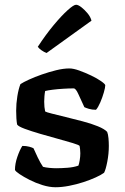

<svg xmlns="http://www.w3.org/2000/svg" viewBox="-20 -788 524 808"><path d="M214 0Q188 0 159 -9Q130 -18 104.5 -31Q79 -44 62 -55.5Q45 -67 43 -73Q43 -99 53 -128Q63 -157 74 -174Q91 -174 103.5 -170.5Q116 -167 121 -164Q127 -150 138.5 -126Q150 -102 161 -86Q172 -83 188 -81.5Q204 -80 216 -80Q238 -80 264 -82Q290 -84 310 -91Q313 -99 315.5 -114Q318 -129 318 -143Q318 -151 317 -160Q316 -169 315 -174Q312 -178 286 -186Q260 -194 223 -204Q186 -214 148.5 -225Q111 -236 84 -246Q57 -256 52 -264Q50 -275 49 -290Q48 -305 48 -322Q48 -352 53 -383Q58 -414 66 -434Q78 -442 102 -453Q126 -464 156 -474.5Q186 -485 216.5 -492.5Q247 -500 272 -500Q289 -500 314 -491Q339 -482 364 -470Q389 -458 406 -446Q423 -434 423 -429Q423 -420 417 -399Q411 -378 402 -357Q393 -336 384 -326Q367 -326 354 -330Q341 -334 335 -337Q320 -369 309.5 -392.5Q299 -416 290 -416Q270 -416 246 -414.5Q222 -413 202 -410.5Q182 -408 170 -405Q168 -395 167 -382.5Q166 -370 166 -360Q166 -348 167 -338Q168 -328 170 -319Q174 -316 198 -310Q222 -304 256.5 -295.5Q291 -287 327.5 -277.5Q364 -268 392 -256.5Q420 -245 431 -233Q435 -223 436.5 -206.5Q438 -190 438 -174Q438 -141 431.5 -107.5Q425 -74 418 -61Q406 -52 383 -41.5Q360 -31 331 -21.5Q302 -12 271 -6Q240 0 214 0ZM176 -565Q165 -569 154.5 -576.5Q144 -584 139 -591Q173 -643 206 -682.5Q239 -722 264.5 -745Q290 -768 300 -768Q309 -768 322.5 -757.5Q336 -747 348.5 -732Q361 -717 365 -701Z"/></svg>

Font: Texturina Medium 12pt SemiBold
Style: Regular
Weight: 600
Version: Version 1.002